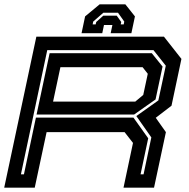

<svg xmlns="http://www.w3.org/2000/svg" viewBox="-24 -870 874 890"><path d="M-4.5 0 144.5 -700H736L817 -597L771 -380L698 -324L745 -257.5L690 0H548.5L592.5 -207.5L553.5 -257.5H192L137 0ZM73 -62H87L142.5 -325H594.5L663 -229L627.5 -62H641.5L677.5 -233L608 -332L710 -404.5L744.5 -565.5L687.5 -637.5H195ZM145.5 -339 206 -623.5H679.5L729.5 -561.5L697 -409L597.5 -339ZM222 -399H603L640 -430L661 -528L637 -558.5H256ZM557 -850 601.5 -794 585 -716H489L497 -754H458L450 -716H354L370.5 -794L438 -850ZM523 -811H455L408 -770L405.5 -757H419.5L422 -768L455 -797.5H517L538 -768L535.5 -757H549.5L552 -770Z"/></svg>

Font: Tourney Expanded Regular
Style: Bold Italic
Weight: 700
Width: 7
Italic angle: -12°
Designer: Tyler Finck
Foundry: Etcetera Type Co
Version: Version 1.010; ttfautohint (v1.8.3)